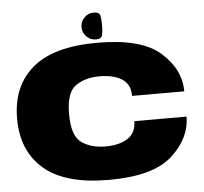

<svg xmlns="http://www.w3.org/2000/svg" viewBox="-56 -894 1019 957"><g transform="rotate(-5 453.0 -415.0)"><path d="M452 4Q672.5 4 767.8 -82.2Q863 -168.5 863 -276.5H602Q602 -218.5 560 -191Q518 -163.5 448.5 -163.5Q376.5 -163.5 328.8 -197Q281 -230.5 281 -339.5Q281 -448 329 -481.2Q377 -514.5 448.5 -514.5Q519 -514.5 560.5 -487.8Q602 -461 602 -403H863Q863 -512.5 768 -597.2Q673 -682 451.5 -682Q232.5 -682 126.8 -592Q21 -502 21 -339.5Q21 -177.5 126.8 -86.8Q232.5 4 452 4ZM447.5 -699Q475.5 -699 479.5 -718.8Q483.5 -738.5 483.5 -766.5Q483.5 -794 479.8 -813.8Q476 -833.5 447.5 -833.5Q420 -833.5 400.2 -813.8Q380.5 -794 380.5 -766.5Q380.5 -738.5 400.2 -718.8Q420 -699 447.5 -699Z"/></g></svg>

Font: Anybody Expanded Black
Style: Regular
Weight: 900
Width: 7
Designer: Tyler Finck
Foundry: Etcetera Type Company
Version: Version 1.113;gftools[0.9.25]